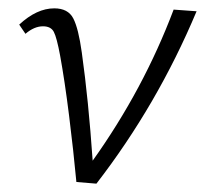

<svg xmlns="http://www.w3.org/2000/svg" viewBox="-20 -438 491 460"><path d="M451 -411Q357 -187 211 2L163 -2Q156 -77 145.5 -161Q135 -245 124 -305Q116 -348 109 -361.5Q102 -375 83 -375Q62 -375 41 -357L26 -379Q68 -418 110 -418Q143 -418 155.5 -394Q168 -370 176 -312Q192 -198 202 -53Q324 -224 396 -415Z"/></svg>

Font: Ysabeau Semilight
Style: Italic
Weight: 300
Italic angle: -12°
Designer: Christian Thalmann (Catharsis Fonts)
Version: Version 0.003